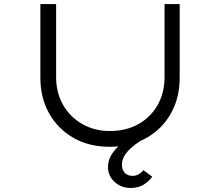

<svg xmlns="http://www.w3.org/2000/svg" viewBox="-20 -720 1091 951"><path d="M627 211Q580 211 547.5 181Q515 151 515 108Q515 73 533 45Q551 17 579 -6.5Q607 -30 639 -50.5Q671 -71 700 -88L721 -49Q697 -36 673 -20.5Q649 -5 629 13Q609 31 596.5 51.5Q584 72 584 96Q584 122 598.5 136.5Q613 151 636 151Q654 151 667.5 143Q681 135 690 123L734 155Q719 177 692.5 194Q666 211 627 211ZM524 7Q420 7 343 -37.5Q266 -82 223 -159Q180 -236 180 -335V-700H258V-338Q258 -260 293 -199.5Q328 -139 388.5 -105Q449 -71 524 -71Q604 -71 665 -105Q726 -139 760.5 -199.5Q795 -260 795 -338V-700H870V-334Q870 -236 827 -159Q784 -82 706.5 -37.5Q629 7 524 7Z"/></svg>

Font: Lexend Zetta Light
Style: Regular
Weight: 300
Designer: Bonnie Shaver-Troup, Thomas Jockin
Foundry: Lexend
Version: Version 1.007